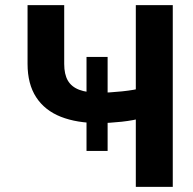

<svg xmlns="http://www.w3.org/2000/svg" viewBox="-20 -727 751 747"><path d="M398.7 -139.7H316.6V-505.6H398.7ZM229.8 -707V-478.4Q229.8 -438 244 -413.5Q258.3 -389 288.3 -377.7Q318.2 -366.3 365.9 -366.3Q405.1 -366.3 455.3 -371.6Q505.5 -376.9 534 -385.4V-268.7Q502.7 -258.8 453.4 -253.4Q404.1 -248.1 365.9 -248.1Q279.3 -248.1 216.9 -272.6Q154.4 -297.2 120.8 -348.6Q87.2 -400.1 87.2 -478.4V-707ZM652.2 -707V0H508.4V-707Z"/></svg>

Font: Pretendard Std Variable
Style: Regular
Weight: 400
Designer: Base glyphs from Inter by Rasmus Andersson; Hangeul glyphs from Noto Sans CJK(Source Han Sans) by Jang Soo-young and Kan
Foundry: Kil Hyung-jin
Version: Version 1.309;Glyphs 3.2 (3225)